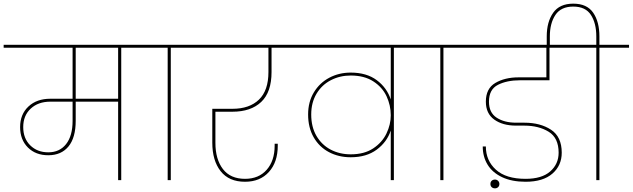

<svg xmlns="http://www.w3.org/2000/svg" viewBox="-55 -985 3460 1050"><path d="M770 -724H608V0H591V-429H359V-325Q359 -232 319.5 -184Q280 -136 209 -136Q140 -136 97.5 -178.5Q55 -221 55 -290Q55 -360 100.5 -402.5Q146 -445 220 -445H342V-724H-35V-740H770ZM591 -724H359V-445H591ZM342 -429H220Q154 -429 113 -391Q72 -353 72 -290Q72 -228 110.5 -190Q149 -152 209 -152Q271 -152 306.5 -197Q342 -242 342 -324Z M862 0V-724H700V-740H1041V-724H879V0Z M1123 -374V-204Q1123 -114 1164 -60.5Q1205 -7 1285 -7Q1360 -7 1403.5 -56.5Q1447 -106 1447 -188V-199H1464V-188Q1464 -98 1415.5 -44.5Q1367 9 1285 9Q1197 9 1151.5 -49Q1106 -107 1106 -205V-390H1216Q1309 -390 1361 -440Q1413 -490 1413 -591V-724H971V-740H1580V-724H1430V-591Q1430 -481 1373.5 -427.5Q1317 -374 1216 -374Z M2261 -740V-724H2099V0H2082V-271Q2061 -208 2005 -166.5Q1949 -125 1863 -125Q1797 -125 1744 -153Q1691 -181 1660.5 -234Q1630 -287 1630 -359Q1630 -428 1661.5 -480Q1693 -532 1746 -560Q1799 -588 1863 -588Q1950 -588 2005.5 -546.5Q2061 -505 2082 -441V-724H1510V-740ZM1863 -141Q1937 -141 1986 -173.5Q2035 -206 2058.5 -255Q2082 -304 2082 -354V-355Q2082 -409 2059 -458.5Q2036 -508 1986.5 -540Q1937 -572 1863 -572Q1804 -572 1754.5 -546.5Q1705 -521 1676 -472.5Q1647 -424 1647 -359Q1647 -291 1675.5 -242Q1704 -193 1753 -167Q1802 -141 1863 -141Z M2353 0V-724H2191V-740H2532V-724H2370V0Z M2789 -546Q2717 -546 2668 -521Q2619 -496 2619 -429Q2619 -369 2661 -341.5Q2703 -314 2768 -314H2813Q2900 -314 2958.5 -275.5Q3017 -237 3017 -150Q3017 -80 2966 -35.5Q2915 9 2819 9Q2744 9 2691 -16Q2638 -41 2611.5 -84.5Q2585 -128 2585 -184H2602Q2602 -107 2657 -57Q2712 -7 2819 -7Q2908 -7 2954 -47.5Q3000 -88 3000 -150Q3000 -231 2945.5 -264.5Q2891 -298 2812 -298H2767Q2694 -298 2648 -331Q2602 -364 2602 -429Q2602 -501 2654 -531.5Q2706 -562 2781 -562H2933V-724H2462V-740H3114V-724H2950V-546Z M2676 21Q2676 32 2669 38.5Q2662 45 2652 45Q2641 45 2634 38.5Q2627 32 2627 21Q2627 10 2634 3.5Q2641 -3 2652 -3Q2662 -3 2669 4Q2676 11 2676 21Z M3385 -740V-724H3223V0H3206V-724H3044V-740H3206V-786Q3206 -858 3176.5 -903.5Q3147 -949 3080 -949Q3013 -949 2982.5 -903.5Q2952 -858 2952 -786V-734H2935V-786Q2935 -865 2970 -915Q3005 -965 3080 -965Q3155 -965 3189 -915.5Q3223 -866 3223 -786V-740Z"/></svg>

Font: Fz Poppins Thin
Style: Regular
Weight: 100
Designer: Ninad Kale (Devanagari), Jonny Pinhorn (Latin)
Foundry: Indian Type Foundry
Version: Vit hóa bi Vntype.Com & FontZin.Com